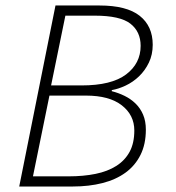

<svg xmlns="http://www.w3.org/2000/svg" viewBox="-20 -679 640 699"><path d="M50 0 182 -659H342Q441 -659 488.5 -621.5Q536 -584 536 -516Q536 -480 522 -451Q508 -422 486 -401Q464 -380 437.5 -367.5Q411 -355 387 -351V-347Q411 -341 433.5 -330Q456 -319 473.5 -302Q491 -285 501 -261.5Q511 -238 511 -207Q511 -154 491.5 -115Q472 -76 437 -50.5Q402 -25 353 -12.5Q304 0 245 0ZM166 -368H277Q386 -368 439 -408Q492 -448 492 -512Q492 -564 454.5 -593Q417 -622 325 -622H218ZM100 -37H230Q284 -37 328 -46Q372 -55 403.5 -75Q435 -95 452 -126.5Q469 -158 469 -204Q469 -260 423.5 -295.5Q378 -331 293 -331H160Z"/></svg>

Font: Source Code Pro Light
Style: Italic
Weight: 300
Italic angle: -11°
Monospace: yes
Designer: Paul D. Hunt, Teo Tuominen
Foundry: Adobe Systems Incorporated
Version: Version 1.050;PS 1.000;hotconv 16.6.51;makeotf.lib2.5.65220